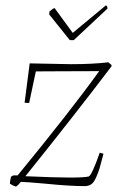

<svg xmlns="http://www.w3.org/2000/svg" viewBox="-20 -692 437 718"><path d="M241 -542 164 -638 165 -649Q176 -659 184 -662L252 -569L376 -672Q382 -669 382 -660L256 -542ZM296 4Q241 4 151 -5Q84 -11 58 -12Q50 -1 40 6Q29 3 17 -5Q17 -13 21 -31Q27 -35 30 -36H46Q246 -280 351 -426Q299 -426 212 -425.5Q125 -425 114 -425Q112 -417 89 -307Q77 -307 72 -308L91 -455Q223 -452 245 -452Q326 -452 385 -459L397 -449V-444Q259 -262 75 -33Q187 -28 242 -28Q295 -28 312 -32Q324 -38 353 -121L367 -117Q357 -78 352 -61.5Q347 -45 338.5 -26.5Q330 -8 320 -2Q310 4 296 4Z"/></svg>

Font: Albura ExtraLight
Style: Italic
Weight: 156
Italic angle: -7°
Designer: Mercedes Jáuregui
Foundry: Omnibus-Type Team
Version: Version 1.000